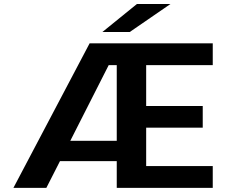

<svg xmlns="http://www.w3.org/2000/svg" viewBox="-20 -910 1115 930"><path d="M45 0 414 -700H1010.5V-594.5H688V-396.5H962V-291.5H688V-105.5H1010.5V0H545.5V-129.5H270.5L204.5 0ZM545.5 -594.5H506.5L320.5 -228H545.5ZM608.5 -755H476L643 -890.5H805.5Z"/></svg>

Font: Trispace SemiExpanded SemiBold
Style: Regular
Weight: 600
Width: 6
Designer: Tyler Finck
Foundry: Etcetera Type Company
Version: Version 1.210; ttfautohint (v1.8.3)